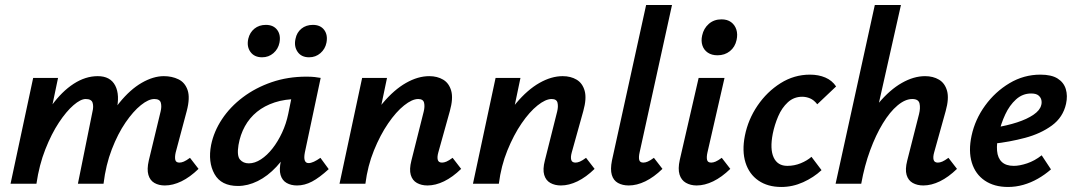

<svg xmlns="http://www.w3.org/2000/svg" viewBox="-20 -731 4273 764"><path d="M636 7Q612 7 594.5 -3Q577 -13 570.5 -35Q564 -57 572 -92L619 -287Q624 -307 620 -322Q616 -337 594 -337Q571 -337 540.5 -312.5Q510 -288 479.5 -243.5Q449 -199 425 -137Q401 -75 392 0H320Q342 -108 377 -188.5Q412 -269 455 -322Q498 -375 544 -401.5Q590 -428 632 -428Q664 -428 690 -415.5Q716 -403 726.5 -372.5Q737 -342 723 -289L679 -124Q675 -106 677.5 -95Q680 -84 694 -84Q702 -84 711.5 -88Q721 -92 736 -103L770 -59Q736 -26 702 -9.5Q668 7 636 7ZM22 0 112 -421H211L123 0ZM60 0Q80 -97 112 -175.5Q144 -254 185 -310.5Q226 -367 273 -397.5Q320 -428 369 -428Q419 -428 438.5 -390.5Q458 -353 443 -289L375 0H290L348 -287Q353 -307 348.5 -322Q344 -337 321 -337Q301 -337 272.5 -312.5Q244 -288 214.5 -243.5Q185 -199 160.5 -137Q136 -75 125 0Z M927 9Q860 9 833.5 -38.5Q807 -86 820 -154Q831 -208 863.5 -257Q896 -306 946.5 -344Q997 -382 1061 -404Q1125 -426 1199 -426Q1219 -426 1232 -424.5Q1245 -423 1256 -421L1193 -124Q1185 -82 1208 -82Q1217 -82 1229 -87.5Q1241 -93 1255 -103L1288 -58Q1251 -24 1221.5 -8.5Q1192 7 1162 7Q1138 7 1120.5 -3Q1103 -13 1096.5 -34.5Q1090 -56 1098 -92L1131 -243L1185 -277Q1170 -211 1142.5 -158Q1115 -105 1080 -67.5Q1045 -30 1005.5 -10.5Q966 9 927 9ZM970 -81Q994 -81 1018.5 -97Q1043 -113 1064.5 -140.5Q1086 -168 1102.5 -203.5Q1119 -239 1127 -278L1147 -377L1202 -334Q1193 -336 1184 -336.5Q1175 -337 1166 -337Q1114 -337 1073 -323.5Q1032 -310 1002.5 -286Q973 -262 954.5 -228.5Q936 -195 929 -154Q922 -111 935 -96Q948 -81 970 -81ZM1023 -503Q992 -503 976.5 -524.5Q961 -546 968 -577Q974 -602 992.5 -617Q1011 -632 1038 -632Q1068 -632 1083 -612Q1098 -592 1092 -561Q1087 -536 1068 -519.5Q1049 -503 1023 -503ZM1210 -503Q1179 -503 1164 -525Q1149 -547 1156 -577Q1161 -602 1179.5 -617Q1198 -632 1225 -632Q1255 -632 1270 -612Q1285 -592 1279 -561Q1274 -536 1255 -519.5Q1236 -503 1210 -503Z M1681 7Q1657 7 1639 -3Q1621 -13 1614.5 -35Q1608 -57 1617 -92L1666 -287Q1671 -307 1667.5 -322Q1664 -337 1644 -337Q1620 -337 1588 -311.5Q1556 -286 1524.5 -240Q1493 -194 1468 -132.5Q1443 -71 1434 0H1360Q1384 -107 1421 -187Q1458 -267 1503 -320.5Q1548 -374 1595.5 -401Q1643 -428 1688 -428Q1720 -428 1743.5 -414Q1767 -400 1775.5 -369.5Q1784 -339 1770 -289L1724 -124Q1719 -106 1722 -95Q1725 -84 1739 -84Q1747 -84 1756.5 -88Q1766 -92 1781 -103L1815 -59Q1781 -26 1747 -9.5Q1713 7 1681 7ZM1331 0 1421 -421H1520L1432 0Z M2212 7Q2188 7 2170 -3Q2152 -13 2145.5 -35Q2139 -57 2148 -92L2197 -287Q2202 -307 2198.5 -322Q2195 -337 2175 -337Q2151 -337 2119 -311.5Q2087 -286 2055.5 -240Q2024 -194 1999 -132.5Q1974 -71 1965 0H1891Q1915 -107 1952 -187Q1989 -267 2034 -320.5Q2079 -374 2126.5 -401Q2174 -428 2219 -428Q2251 -428 2274.5 -414Q2298 -400 2306.5 -369.5Q2315 -339 2301 -289L2255 -124Q2250 -106 2253 -95Q2256 -84 2270 -84Q2278 -84 2287.5 -88Q2297 -92 2312 -103L2346 -59Q2312 -26 2278 -9.5Q2244 7 2212 7ZM1862 0 1952 -421H2051L1963 0Z M2482 7Q2457 7 2439 -3Q2421 -13 2414.5 -35Q2408 -57 2415 -92L2551 -711H2654L2525 -124Q2521 -106 2523.5 -95Q2526 -84 2540 -84Q2548 -84 2557.5 -88Q2567 -92 2582 -103L2616 -59Q2582 -26 2548 -9.5Q2514 7 2482 7Z M2752 7Q2728 7 2709.5 -3.5Q2691 -14 2684 -36.5Q2677 -59 2685 -95L2760 -421H2863L2795 -124Q2791 -106 2793.5 -95Q2796 -84 2810 -84Q2818 -84 2827.5 -88Q2837 -92 2852 -103L2886 -59Q2852 -26 2818 -9.5Q2784 7 2752 7ZM2835 -511Q2812 -511 2796.5 -521.5Q2781 -532 2775 -550Q2769 -568 2774 -590Q2780 -618 2800.5 -636Q2821 -654 2851 -654Q2874 -654 2889 -643Q2904 -632 2910 -613.5Q2916 -595 2911 -572Q2905 -544 2884.5 -527.5Q2864 -511 2835 -511Z M3089 13Q3035 13 2998 -12.5Q2961 -38 2946.5 -84Q2932 -130 2944 -191Q2957 -256 2994.5 -311Q3032 -366 3086 -400Q3140 -434 3203 -434Q3237 -434 3264 -422.5Q3291 -411 3307 -387L3232 -316Q3219 -333 3203.5 -339.5Q3188 -346 3172 -346Q3139 -346 3115 -324Q3091 -302 3076.5 -268Q3062 -234 3055 -199Q3043 -138 3058.5 -104.5Q3074 -71 3113 -71Q3141 -71 3166.5 -81.5Q3192 -92 3209 -107L3249 -54Q3218 -25 3176 -6Q3134 13 3089 13Z M3654 7Q3630 7 3612 -3Q3594 -13 3587.5 -35Q3581 -57 3590 -92L3637 -277Q3643 -301 3639 -319Q3635 -337 3610 -337Q3582 -337 3551.5 -311.5Q3521 -286 3493 -240Q3465 -194 3442.5 -133Q3420 -72 3407 0H3333Q3357 -107 3394 -187Q3431 -267 3476 -320.5Q3521 -374 3568.5 -401Q3616 -428 3661 -428Q3693 -428 3716.5 -414Q3740 -400 3748.5 -369.5Q3757 -339 3743 -289L3697 -124Q3692 -106 3695 -95Q3698 -84 3712 -84Q3720 -84 3729.5 -88Q3739 -92 3754 -103L3788 -59Q3754 -26 3720 -9.5Q3686 7 3654 7ZM3305 0 3461 -711H3565L3405 0Z M3991 13Q3936 13 3898.5 -12.5Q3861 -38 3847 -84Q3833 -130 3846 -191Q3860 -256 3900 -311Q3940 -366 3997 -400Q4054 -434 4120 -434Q4164 -434 4188.5 -418.5Q4213 -403 4221 -376.5Q4229 -350 4222 -318Q4210 -264 4165.5 -231.5Q4121 -199 4059 -182.5Q3997 -166 3932 -159L3937 -223Q3987 -231 4027 -244Q4067 -257 4092.5 -274.5Q4118 -292 4123 -312Q4126 -321 4124 -332Q4122 -343 4112.5 -351Q4103 -359 4083 -359Q4049 -359 4023 -335.5Q3997 -312 3980 -275.5Q3963 -239 3954 -199Q3945 -160 3947.5 -131Q3950 -102 3966.5 -86.5Q3983 -71 4014 -71Q4037 -71 4067 -81Q4097 -91 4125 -113L4162 -57Q4138 -36 4110 -20Q4082 -4 4052 4.5Q4022 13 3991 13Z"/></svg>

Font: Ysabeau Infant
Style: Bold Italic
Weight: 700
Italic angle: -12°
Designer: Christian Thalmann (Catharsis Fonts)
Version: Version 2.001;gftools[0.9.30]; featfreeze: ss01,ss02,lnum